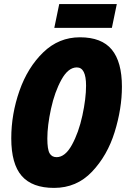

<svg xmlns="http://www.w3.org/2000/svg" viewBox="-20 -907 615 937"><path d="M35 -232Q35 -350 75 -464Q115 -578 191 -651.5Q267 -725 370 -725Q476 -725 525.5 -665Q575 -605 575 -484Q575 -377 539.5 -262.5Q504 -148 429 -69Q354 10 244 10Q137 10 86 -48.5Q35 -107 35 -232ZM400 -489Q400 -578 355 -578Q313 -578 280 -518.5Q247 -459 229 -376.5Q211 -294 211 -231Q211 -178 222 -159Q233 -140 256 -140Q298 -140 331 -200Q364 -260 382 -343Q400 -426 400 -489ZM269 -887H550L526 -771H245Z"/></svg>

Font: Noto Sans UI CondBlack
Style: Italic
Weight: 900
Width: 3
Italic angle: -12°
Designer: Monotype Design Team
Foundry: Monotype Imaging Inc.
Version: Version 1.001